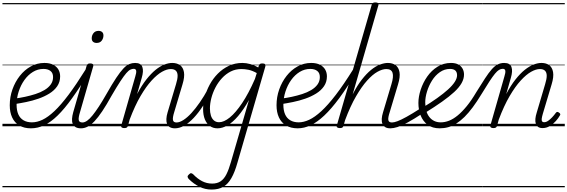

<svg xmlns="http://www.w3.org/2000/svg" viewBox="-20 -1035 4650 1574"><path d="M234 17Q177 17 138 -6.5Q99 -30 79.5 -72.5Q60 -115 60 -172Q60 -240 82 -302Q104 -364 142.5 -413Q181 -462 232.5 -490.5Q284 -519 344 -519Q388 -519 416.5 -504Q445 -489 459 -464.5Q473 -440 473 -409Q473 -363 449 -328Q425 -293 384.5 -268Q344 -243 295 -226Q246 -209 194.5 -198.5Q143 -188 96 -181L100 -227Q142 -232 186 -241.5Q230 -251 270.5 -264Q311 -277 344 -296.5Q377 -316 396 -342.5Q415 -369 415 -403Q415 -437 393.5 -453.5Q372 -470 337 -470Q290 -470 250 -445.5Q210 -421 180 -379Q150 -337 133 -284Q116 -231 116 -176Q116 -130 130 -98Q144 -66 172.5 -49Q201 -32 242 -32Q252 -32 256 -24.5Q260 -17 258 -7.5Q256 2 250.5 9.5Q245 17 234 17ZM0 490H488V500H0ZM0 -20H488V0H0ZM0 -505H488V-500H0ZM0 -1010H488V-1000H0Z M233 17Q224 17 220 9.5Q216 2 217 -7.5Q218 -17 224 -24.5Q230 -32 241 -32Q284 -32 329 -53.5Q374 -75 426.5 -124.5Q479 -174 542 -258Q605 -342 683 -467Q687 -475 695.5 -472Q704 -469 710 -462Q716 -455 712 -446Q635 -319 571.5 -230.5Q508 -142 452 -87.5Q396 -33 342.5 -8Q289 17 233 17ZM487 490V500ZM487 -20V0ZM487 -505V-500ZM487 -1010V-1000Z M644 17Q617 17 600.5 7.5Q584 -2 576.5 -19.5Q569 -37 570.5 -61Q572 -85 580 -114L690 -495Q694 -506 700 -510.5Q706 -515 719 -515Q735 -515 741.5 -509Q748 -503 744 -491L636 -116Q622 -71 625.5 -51Q629 -31 656 -31Q667 -31 671.5 -23.5Q676 -16 674.5 -7Q673 2 665 9.5Q657 17 644 17ZM772 -683Q754 -683 743 -692.5Q732 -702 732 -721Q732 -745 746.5 -763.5Q761 -782 788 -782Q806 -782 817 -772.5Q828 -763 828 -744Q828 -721 814 -702Q800 -683 772 -683ZM488 490H813V500H488ZM488 -20H813V0H488ZM488 -505H813V-500H488ZM488 -1010H813V-1000H488Z M644 17Q632 17 628 9.5Q624 2 626 -7Q628 -16 636 -23.5Q644 -31 656 -31Q674 -31 694.5 -45.5Q715 -60 738.5 -89Q762 -118 790.5 -161.5Q819 -205 852 -263Q899 -346 933 -397Q967 -448 992.5 -474.5Q1018 -501 1040.5 -510Q1063 -519 1088 -519Q1098 -519 1100.5 -511.5Q1103 -504 1099.5 -495Q1096 -486 1090 -478.5Q1084 -471 1078 -471Q1063 -471 1048.5 -464Q1034 -457 1015 -435Q996 -413 967 -369Q938 -325 895 -251Q853 -175 818.5 -123.5Q784 -72 754.5 -41Q725 -10 698 3.5Q671 17 644 17ZM813 490H913V500H813ZM813 -20H913V0H813ZM813 -505H913V-500H813ZM813 -1010H913V-1000H813Z M1415 17Q1389 17 1372.5 7.5Q1356 -2 1349.5 -19Q1343 -36 1344 -60Q1345 -84 1354 -114L1423 -345Q1436 -387 1436 -414Q1436 -441 1422 -455Q1408 -469 1380 -469Q1348 -469 1308 -446.5Q1268 -424 1223 -375Q1178 -326 1132 -247.5Q1086 -169 1043 -55L1029 -4Q1026 6 1019.5 10.5Q1013 15 998 15Q986 15 978.5 10Q971 5 974 -6L1089 -408Q1099 -439 1096.5 -455Q1094 -471 1075 -471Q1065 -471 1061 -478.5Q1057 -486 1058.5 -495Q1060 -504 1067.5 -511.5Q1075 -519 1087 -519Q1112 -519 1126.5 -510.5Q1141 -502 1147 -485.5Q1153 -469 1151.5 -446.5Q1150 -424 1142 -397L1104 -264Q1141 -334 1179.5 -383Q1218 -432 1255 -462Q1292 -492 1327 -505.5Q1362 -519 1392 -519Q1430 -519 1455.5 -501Q1481 -483 1488 -444Q1495 -405 1476 -343L1408 -115Q1394 -70 1398 -50.5Q1402 -31 1427 -31Q1437 -31 1441.5 -23.5Q1446 -16 1444.5 -7Q1443 2 1435.5 9.5Q1428 17 1415 17ZM913 490H1584V500H913ZM913 -20H1584V0H913ZM913 -505H1584V-500H913ZM913 -1010H1584V-1000H913Z M1414 17Q1403 17 1398 9.5Q1393 2 1394.5 -7Q1396 -16 1404 -23.5Q1412 -31 1427 -31Q1452 -31 1483.5 -51Q1515 -71 1549 -108Q1583 -145 1618 -195.5Q1653 -246 1686 -307Q1691 -316 1699.5 -315Q1708 -314 1714 -307.5Q1720 -301 1716 -292Q1681 -224 1644 -167Q1607 -110 1568.5 -69Q1530 -28 1491 -5.5Q1452 17 1414 17ZM1584 490V500ZM1584 -20V0ZM1584 -505V-500ZM1584 -1010V-1000Z M1714 519Q1661 519 1615 496Q1569 473 1530 435Q1519 425 1518 415Q1517 405 1529 395Q1539 384 1547 385Q1555 386 1564 394Q1598 430 1636.5 450Q1675 470 1719 470Q1761 470 1789 451Q1817 432 1836.5 393Q1856 354 1873 294L2021 -215Q1976 -135 1932 -83.5Q1888 -32 1845.5 -7.5Q1803 17 1763 17Q1727 17 1700.5 -2Q1674 -21 1659.5 -56.5Q1645 -92 1645 -141Q1645 -188 1658.5 -239.5Q1672 -291 1699 -341Q1726 -391 1765.5 -431Q1805 -471 1855.5 -495Q1906 -519 1967 -519Q1998 -519 2032.5 -509.5Q2067 -500 2097 -482L2102 -497Q2105 -507 2111.5 -511Q2118 -515 2131 -515Q2148 -515 2153 -508Q2158 -501 2155 -489L1927 297Q1905 376 1877 425Q1849 474 1810.5 496.5Q1772 519 1714 519ZM1776 -33Q1816 -33 1864 -72Q1912 -111 1965 -190Q2018 -269 2070 -388L2085 -436Q2047 -457 2016.5 -463Q1986 -469 1959 -469Q1911 -469 1871.5 -449Q1832 -429 1800 -394.5Q1768 -360 1746 -317.5Q1724 -275 1712.5 -230.5Q1701 -186 1701 -146Q1701 -113 1709 -87.5Q1717 -62 1734 -47.5Q1751 -33 1776 -33ZM1584 490H2207V500H1584ZM1584 -20H2207V0H1584ZM1584 -505H2207V-500H1584ZM1584 -1010H2207V-1000H1584Z M2421 17Q2364 17 2325 -6.5Q2286 -30 2266.5 -72.5Q2247 -115 2247 -172Q2247 -240 2269 -302Q2291 -364 2329.5 -413Q2368 -462 2419.5 -490.5Q2471 -519 2531 -519Q2575 -519 2603.5 -504Q2632 -489 2646 -464.5Q2660 -440 2660 -409Q2660 -363 2636 -328Q2612 -293 2571.5 -268Q2531 -243 2482 -226Q2433 -209 2381.5 -198.5Q2330 -188 2283 -181L2287 -227Q2329 -232 2373 -241.5Q2417 -251 2457.5 -264Q2498 -277 2531 -296.5Q2564 -316 2583 -342.5Q2602 -369 2602 -403Q2602 -437 2580.5 -453.5Q2559 -470 2524 -470Q2477 -470 2437 -445.5Q2397 -421 2367 -379Q2337 -337 2320 -284Q2303 -231 2303 -176Q2303 -130 2317 -98Q2331 -66 2359.5 -49Q2388 -32 2429 -32Q2439 -32 2443 -24.5Q2447 -17 2445 -7.5Q2443 2 2437.5 9.5Q2432 17 2421 17ZM2187 490H2675V500H2187ZM2187 -20H2675V0H2187ZM2187 -505H2675V-500H2187ZM2187 -1010H2675V-1000H2187Z M2420 17Q2411 17 2407 9.5Q2403 2 2404 -7.5Q2405 -17 2411 -24.5Q2417 -32 2428 -32Q2469 -32 2514.5 -53Q2560 -74 2614 -123.5Q2668 -173 2732.5 -257Q2797 -341 2875 -466Q2880 -475 2888.5 -473Q2897 -471 2902.5 -463.5Q2908 -456 2903 -447Q2827 -319 2761.5 -230.5Q2696 -142 2638 -87.5Q2580 -33 2526.5 -8Q2473 17 2420 17ZM2674 490V500ZM2674 -20V0ZM2674 -505V-500ZM2674 -1010V-1000Z M3180 17Q3154 17 3138.5 7.5Q3123 -2 3115.5 -19.5Q3108 -37 3109.5 -61Q3111 -85 3120 -114L3189 -345Q3208 -407 3198 -438Q3188 -469 3147 -469Q3115 -469 3074.5 -446.5Q3034 -424 2989.5 -374.5Q2945 -325 2898.5 -245Q2852 -165 2809 -50L2796 -4Q2793 6 2787 10.5Q2781 15 2766 15Q2754 15 2745.5 10Q2737 5 2741 -6L3027 -995Q3030 -1006 3036.5 -1010.5Q3043 -1015 3057 -1015Q3073 -1015 3079.5 -1009.5Q3086 -1004 3082 -992L2871 -261Q2907 -332 2945.5 -381.5Q2984 -431 3021.5 -461.5Q3059 -492 3094.5 -505.5Q3130 -519 3160 -519Q3197 -519 3222.5 -501Q3248 -483 3255 -444Q3262 -405 3243 -343L3175 -116Q3160 -71 3163.5 -51Q3167 -31 3193 -31Q3204 -31 3209 -23.5Q3214 -16 3212.5 -7Q3211 2 3203 9.5Q3195 17 3180 17ZM2675 490H3351V500H2675ZM2675 -20H3351V0H2675ZM2675 -505H3351V-500H2675ZM2675 -1010H3351V-1000H2675Z M3181 17Q3170 17 3165 9.5Q3160 2 3161.5 -7Q3163 -16 3171 -23.5Q3179 -31 3194 -31Q3211 -31 3239 -41.5Q3267 -52 3312.5 -77Q3358 -102 3428 -147Q3436 -152 3443 -149Q3450 -146 3454 -138Q3458 -130 3456 -121Q3454 -112 3445 -106Q3372 -58 3322 -31Q3272 -4 3238.5 6.5Q3205 17 3181 17ZM3351 490V500ZM3351 -20V0ZM3351 -505V-500ZM3351 -1010V-1000Z M3443 -152Q3511 -193 3563.5 -230.5Q3616 -268 3652.5 -301Q3689 -334 3708 -363.5Q3727 -393 3727 -418Q3727 -444 3712.5 -457Q3698 -470 3669 -470Q3624 -470 3586 -443.5Q3548 -417 3521.5 -374.5Q3495 -332 3480.5 -284.5Q3466 -237 3466 -195Q3466 -157 3474.5 -127Q3483 -97 3499.5 -76Q3516 -55 3539.5 -43.5Q3563 -32 3593 -32Q3602 -32 3605.5 -24.5Q3609 -17 3607.5 -7.5Q3606 2 3600 9.5Q3594 17 3585 17Q3525 17 3486.5 -11.5Q3448 -40 3429 -87Q3410 -134 3410 -191Q3410 -243 3429 -300.5Q3448 -358 3482.5 -407.5Q3517 -457 3566.5 -488Q3616 -519 3677 -519Q3715 -519 3738.5 -505.5Q3762 -492 3773 -470.5Q3784 -449 3784 -424Q3784 -389 3764 -353.5Q3744 -318 3704 -281Q3664 -244 3604 -201.5Q3544 -159 3463 -109ZM3351 490H3839V500H3351ZM3351 -20H3839V0H3351ZM3351 -505H3839V-500H3351ZM3351 -1010H3839V-1000H3351Z M3584 17Q3572 17 3566.5 9.5Q3561 2 3562 -7.5Q3563 -17 3571 -24.5Q3579 -32 3593 -32Q3627 -32 3661.5 -45.5Q3696 -59 3732 -88.5Q3768 -118 3806.5 -165Q3845 -212 3885 -280Q3926 -346 3956 -392Q3986 -438 4010.5 -466Q4035 -494 4059.5 -506.5Q4084 -519 4113 -519Q4123 -519 4125.5 -511.5Q4128 -504 4124.5 -495Q4121 -486 4115 -478.5Q4109 -471 4103 -471Q4086 -471 4071 -462Q4056 -453 4037.5 -430.5Q4019 -408 3992 -367Q3965 -326 3927 -263Q3890 -202 3855.5 -155.5Q3821 -109 3788 -76.5Q3755 -44 3722 -23Q3689 -2 3655 7.5Q3621 17 3584 17ZM3838 490H3938V500H3838ZM3838 -20H3938V0H3838ZM3838 -505H3938V-500H3838ZM3838 -1010H3938V-1000H3838Z M4024 15Q4012 15 4004.5 10Q3997 5 4000 -6L4115 -408Q4125 -439 4122.5 -455Q4120 -471 4101 -471Q4091 -471 4087 -478.5Q4083 -486 4084.5 -495Q4086 -504 4093.5 -511.5Q4101 -519 4113 -519Q4138 -519 4152.5 -510.5Q4167 -502 4173 -485.5Q4179 -469 4177.5 -446.5Q4176 -424 4168 -397L4130 -264Q4167 -334 4205.5 -383Q4244 -432 4281.5 -462Q4319 -492 4354 -505.5Q4389 -519 4419 -519Q4457 -519 4482 -501Q4507 -483 4514 -444Q4521 -405 4502 -343L4430 -102Q4423 -78 4421 -62.5Q4419 -47 4424 -40Q4429 -33 4440 -33Q4457 -33 4473.5 -44.5Q4490 -56 4506.5 -73.5Q4523 -91 4536 -109Q4542 -117 4547.5 -117.5Q4553 -118 4561 -113Q4572 -106 4573 -99.5Q4574 -93 4569 -87Q4558 -67 4537 -43Q4516 -19 4488 -2Q4460 15 4428 15Q4405 15 4391.5 5.5Q4378 -4 4372.5 -21Q4367 -38 4369 -61Q4371 -84 4380 -112L4449 -345Q4462 -387 4462 -414Q4462 -441 4448 -455Q4434 -469 4406 -469Q4374 -469 4334 -446.5Q4294 -424 4249 -375Q4204 -326 4158 -247.5Q4112 -169 4069 -55L4055 -4Q4052 6 4045.5 10.5Q4039 15 4024 15ZM3939 490H4610V500H3939ZM3939 -20H4610V0H3939ZM3939 -505H4610V-500H3939ZM3939 -1010H4610V-1000H3939Z"/></svg>

Font: Playwrite AU QLD Guides
Style: Regular
Weight: 400
Designer: Veronika Burian, José Scaglione
Foundry: TypeTogether
Version: Version 1.003